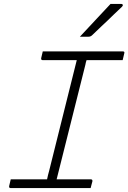

<svg xmlns="http://www.w3.org/2000/svg" viewBox="-20 -963 657 983"><path d="M444 0H35Q29 0 27.5 -3.5Q26 -7 27 -11Q29 -20 31 -28Q33 -36 35 -45H221Q223 -56 226 -67.5Q229 -79 232 -90Q267 -231 302.5 -372.5Q338 -514 373 -655H199Q193 -655 191.5 -658.5Q190 -662 191 -666Q193 -675 195 -683Q197 -691 199 -700H608Q620 -700 616 -689Q614 -680 612 -672Q610 -664 608 -655H423Q421 -649 419.5 -643Q418 -637 417 -631Q380 -485 343.5 -338Q307 -191 270 -45H444Q455 -45 453 -34Q451 -26 448.5 -17.5Q446 -9 444 0ZM546 -943H601Q607 -943 608.5 -938Q610 -933 604 -928Q580 -906 563.5 -889.5Q547 -873 531.5 -858.5Q516 -844 497.5 -826.5Q479 -809 452 -783Q444 -775 433 -775H389Q430 -819 466.5 -858Q503 -897 546 -943Z"/></svg>

Font: Recursive Mn Lnr St Lt
Style: Italic
Weight: 300
Italic angle: -15°
Monospace: yes
Version: Version 1.079;hotconv 1.0.112;makeotfexe 2.5.65598; ttfautoh